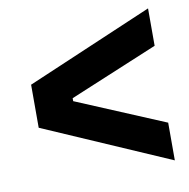

<svg xmlns="http://www.w3.org/2000/svg" viewBox="-64 -684 628 637"><g transform="rotate(-10 250.0 -365.0)"><path d="M475 -621V-495L177 -371V-361L475 -236V-109L49 -294V-439Z"/></g></svg>

Font: Hubot Sans Condensed SemiBold
Style: Regular
Weight: 600
Width: 3
Designer: Deni Anggara
Foundry: GitHub, Inc., Subsidiary of Microsoft Corporation
Version: Version 2.000